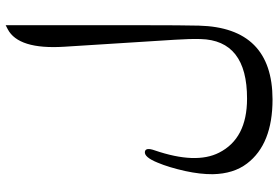

<svg xmlns="http://www.w3.org/2000/svg" viewBox="-174 -562 991 684"><g transform="rotate(-90 322.0 -219.5)"><path d="M573.2 -6.8Q566.4 254.9 310.5 255.4Q150.9 255.4 82 164.6Q45.4 116.7 43.9 42.5Q43.5 -2 55.2 -55.7Q68.4 -114.7 85 -153.8Q105 -203.1 124.5 -199.2Q140.1 -196.3 128.9 -164.6Q78.6 -17.6 120.6 64.9Q170.9 164.6 313 164.6Q521.5 165 525.4 -1.5Q526.4 -39.1 522.9 -92.8L498 -486.8Q487.8 -649.9 560.5 -688L574.7 -695.3V-210.4Q574.7 -64.9 573.2 -6.8Z"/></g></svg>

Font: Gandom WOL
Style: WOL
Weight: 400
Foundry: DejaVu fonts team - Redesigned by Saber Rastikerdar - Based on Samim Font
Version: Version 0.8